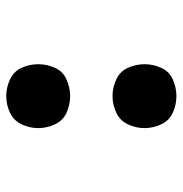

<svg xmlns="http://www.w3.org/2000/svg" viewBox="-5 -573 586 616"><g transform="rotate(90 288.0 -265.0)"><path d="M288 -333Q316 -333 341.5 -345Q367 -357 379 -382.5Q391 -408 391 -436Q391 -463 379 -489Q367 -515 341.5 -526.5Q316 -538 288 -538Q261 -538 235 -526.5Q209 -515 197.5 -489Q186 -463 186 -436Q186 -408 197.5 -382.5Q209 -357 235 -345Q261 -333 288 -333ZM288 8Q316 8 341.5 -4Q367 -16 379 -41.5Q391 -67 391 -95Q391 -122 379 -148Q367 -174 341.5 -185.5Q316 -197 288 -197Q261 -197 235 -185.5Q209 -174 197.5 -148Q186 -122 186 -95Q186 -67 197.5 -41.5Q209 -16 235 -4Q261 8 288 8Z"/></g></svg>

Font: Iosevka Sparkle Extrabold
Style: Regular
Weight: 800
Designer: Belleve Invis
Foundry: Belleve Invis
Version: Version 4.5.0; ttfautohint (v1.8.3)